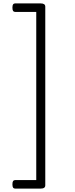

<svg xmlns="http://www.w3.org/2000/svg" viewBox="-20 -1033 440 1128"><path d="M53 50Q53 36 57 30.5Q61 25 69 25H193V-963H69Q61 -963 57 -968.5Q53 -974 53 -988Q53 -1002 57 -1007.5Q61 -1013 69 -1013H219Q246 -1013 246 -994V56Q246 75 219 75H69Q61 75 57 69.5Q53 64 53 50Z"/></svg>

Font: Playwrite US Modern ExtraLight
Style: Regular
Weight: 250
Designer: Veronika Burian, José Scaglione
Foundry: TypeTogether
Version: Version 1.003